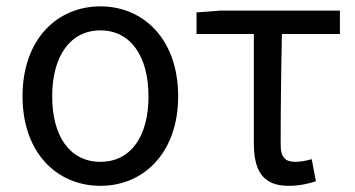

<svg xmlns="http://www.w3.org/2000/svg" viewBox="-20 -577 1129 610"><path d="M299.1 13.4C434.9 13.4 546 -89.9 546 -271C546 -453.5 434.9 -556.8 299.1 -556.8C162.6 -556.8 51.6 -453.5 51.6 -271C51.6 -89.9 162.6 13.4 299.1 13.4ZM299.1 -62.9C201.6 -62.9 145.8 -144.3 145.8 -271C145.8 -396.7 201.6 -480.5 299.1 -480.5C396 -480.5 451.8 -396.7 451.8 -271C451.8 -144.3 396 -62.9 299.1 -62.9Z M896.8 13.4C931.1 13.4 962.1 6.2 983.6 -1.1L970.4 -71.3C952.3 -66.1 934.9 -62.9 917 -62.9C886.7 -62.9 871.7 -77.6 871.7 -116.3C871.7 -225.5 872.9 -346.4 875.7 -469H1059.9V-543.4H681.5L604.4 -537.6V-469H786.5V-122.3C786.5 -34.7 814.7 13.4 896.8 13.4Z"/></svg>

Font: Source Han Sans JP VF
Style: Regular
Weight: 250
Designer: Ryoko NISHIZUKA 西塚涼子 (kana, bopomofo & ideographs); Paul D. Hunt (Latin, Greek & Cyrillic); Sandoll Communications 산돌커뮤니
Foundry: Adobe
Version: Version 2.004;hotconv 1.0.118;makeotfexe 2.5.65603